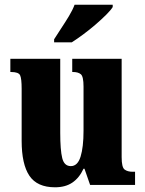

<svg xmlns="http://www.w3.org/2000/svg" viewBox="-20 -786 617 816"><path d="M214 10Q138 10 105 -39Q72 -88 72 -188V-409Q72 -452 65.5 -466Q59 -480 27 -480H24V-536H236V-222Q236 -148 244.5 -114Q253 -80 281 -80Q310 -80 322.5 -120.5Q335 -161 335 -230V-418Q335 -461 323.5 -470.5Q312 -480 290 -480H287V-536H497V-118Q497 -75 509.5 -65.5Q522 -56 544 -56H554V0H363L339 -69H335Q317 -30 287.5 -10Q258 10 214 10ZM210 -619Q223 -640 240 -665.5Q257 -691 273 -717.5Q289 -744 297 -766H459V-756Q451 -743 431.5 -723.5Q412 -704 386.5 -682Q361 -660 334 -640Q307 -620 285 -606H210Z"/></svg>

Font: Noto Serif Sinhala ExtraCondensed Black
Style: Regular
Weight: 900
Width: 2
Designer: Jelle Bosma - Monotype Design Team
Foundry: Monotype Imaging Inc.
Version: Version 2.007; ttfautohint (v1.8.4.7-5d5b)